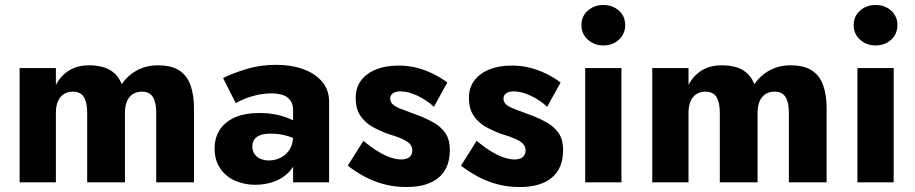

<svg xmlns="http://www.w3.org/2000/svg" viewBox="-20 -734 3683 773"><path d="M761 -296Q761 -352 747 -391Q733 -430 701.5 -450.5Q670 -471 616 -471Q569 -471 532 -451Q495 -431 470 -395Q456 -432 424 -451.5Q392 -471 338 -471Q291 -471 257.5 -450Q224 -429 205 -392V-460H59V0H205V-280Q205 -308 213.5 -327Q222 -346 237.5 -355.5Q253 -365 273 -365Q304 -365 317.5 -343.5Q331 -322 331 -280V0H483V-280Q483 -308 491.5 -327Q500 -346 515.5 -355.5Q531 -365 551 -365Q582 -365 595.5 -343.5Q609 -322 609 -280V0H761Z M996 -144Q996 -161 1004 -172.5Q1012 -184 1028 -190Q1044 -196 1071 -196Q1106 -196 1137.5 -186.5Q1169 -177 1193 -159V-226Q1181 -239 1157 -251Q1133 -263 1099.5 -271Q1066 -279 1024 -279Q938 -279 891 -240.5Q844 -202 844 -136Q844 -89 866.5 -56Q889 -23 926.5 -6.5Q964 10 1008 10Q1052 10 1090 -5.5Q1128 -21 1152 -51.5Q1176 -82 1176 -126L1160 -186Q1160 -154 1146 -132Q1132 -110 1110 -99Q1088 -88 1062 -88Q1044 -88 1029 -94.5Q1014 -101 1005 -113.5Q996 -126 996 -144ZM929 -319Q939 -325 961 -334.5Q983 -344 1012.5 -351Q1042 -358 1073 -358Q1094 -358 1110.5 -354Q1127 -350 1138 -341Q1149 -332 1154.5 -319.5Q1160 -307 1160 -290V0H1305V-324Q1305 -372 1277 -405Q1249 -438 1201 -455.5Q1153 -473 1092 -473Q1027 -473 972 -456Q917 -439 878 -420Z M1443 -167 1380 -67Q1411 -43 1447 -23.5Q1483 -4 1525.5 7.5Q1568 19 1617 19Q1700 19 1745.5 -18.5Q1791 -56 1791 -130Q1791 -173 1772.5 -199Q1754 -225 1723.5 -242Q1693 -259 1657 -272Q1623 -285 1599.5 -293.5Q1576 -302 1563.5 -312Q1551 -322 1551 -337Q1551 -350 1561.5 -358Q1572 -366 1593 -366Q1624 -366 1661 -348.5Q1698 -331 1727 -304L1781 -402Q1754 -422 1723.5 -437Q1693 -452 1658.5 -461Q1624 -470 1584 -470Q1534 -470 1495.5 -455Q1457 -440 1434.5 -411Q1412 -382 1412 -340Q1412 -296 1431 -268Q1450 -240 1479.5 -223.5Q1509 -207 1542 -195Q1579 -184 1600.5 -174Q1622 -164 1631 -153.5Q1640 -143 1640 -128Q1640 -112 1629 -102Q1618 -92 1595 -92Q1579 -92 1557 -98.5Q1535 -105 1506.5 -121.5Q1478 -138 1443 -167Z M1899 -167 1836 -67Q1867 -43 1903 -23.5Q1939 -4 1981.5 7.5Q2024 19 2073 19Q2156 19 2201.5 -18.5Q2247 -56 2247 -130Q2247 -173 2228.5 -199Q2210 -225 2179.5 -242Q2149 -259 2113 -272Q2079 -285 2055.5 -293.5Q2032 -302 2019.5 -312Q2007 -322 2007 -337Q2007 -350 2017.5 -358Q2028 -366 2049 -366Q2080 -366 2117 -348.5Q2154 -331 2183 -304L2237 -402Q2210 -422 2179.5 -437Q2149 -452 2114.5 -461Q2080 -470 2040 -470Q1990 -470 1951.5 -455Q1913 -440 1890.5 -411Q1868 -382 1868 -340Q1868 -296 1887 -268Q1906 -240 1935.5 -223.5Q1965 -207 1998 -195Q2035 -184 2056.5 -174Q2078 -164 2087 -153.5Q2096 -143 2096 -128Q2096 -112 2085 -102Q2074 -92 2051 -92Q2035 -92 2013 -98.5Q1991 -105 1962.5 -121.5Q1934 -138 1899 -167Z M2321 -633Q2321 -597 2347 -574Q2373 -551 2409 -551Q2446 -551 2471.5 -574Q2497 -597 2497 -633Q2497 -669 2471.5 -691.5Q2446 -714 2409 -714Q2373 -714 2347 -691.5Q2321 -669 2321 -633ZM2336 -460V0H2482V-460Z M3308 -296Q3308 -352 3294 -391Q3280 -430 3248.5 -450.5Q3217 -471 3163 -471Q3116 -471 3079 -451Q3042 -431 3017 -395Q3003 -432 2971 -451.5Q2939 -471 2885 -471Q2838 -471 2804.5 -450Q2771 -429 2752 -392V-460H2606V0H2752V-280Q2752 -308 2760.5 -327Q2769 -346 2784.5 -355.5Q2800 -365 2820 -365Q2851 -365 2864.5 -343.5Q2878 -322 2878 -280V0H3030V-280Q3030 -308 3038.5 -327Q3047 -346 3062.5 -355.5Q3078 -365 3098 -365Q3129 -365 3142.5 -343.5Q3156 -322 3156 -280V0H3308Z M3417 -633Q3417 -597 3443 -574Q3469 -551 3505 -551Q3542 -551 3567.5 -574Q3593 -597 3593 -633Q3593 -669 3567.5 -691.5Q3542 -714 3505 -714Q3469 -714 3443 -691.5Q3417 -669 3417 -633ZM3432 -460V0H3578V-460Z"/></svg>

Font: Jost
Style: Bold
Weight: 700
Version: Version 3.710